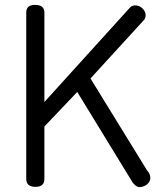

<svg xmlns="http://www.w3.org/2000/svg" viewBox="-20 -762 654 783"><path d="M87 -32C87 -11 100 0 125 0C149 0 161 -11 161 -32V-246L295 -387L522 -16C531 -6 538 1 550 1C566 1 593 -12 593 -36C593 -45 590 -57 581 -65L349 -442L564 -677C571 -683 574 -691 574 -700C574 -720 554 -740 532 -740C525 -740 516 -738 510 -731L161 -346V-711C161 -732 148 -742 123 -742C99 -742 87 -732 87 -711Z"/></svg>

Font: Numismatica Pro
Style: Regular
Weight: 400
Designer: Chris Hopkins
Foundry: Edward C. D. Hopkins
Version: Version 2.19D